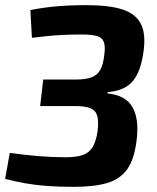

<svg xmlns="http://www.w3.org/2000/svg" viewBox="-26 -718 611 746"><path d="M311 -698Q397 -698 449 -681.5Q501 -665 521.5 -625Q542 -585 531 -513Q521 -441 490.5 -403.5Q460 -366 393 -360L391 -355Q464 -348 490 -299.5Q516 -251 504 -167Q495 -98 468 -60Q441 -22 390.5 -7Q340 8 260 8Q202 8 156 4.5Q110 1 71 -6Q32 -13 -6 -23L12 -124Q68 -116 122.5 -111.5Q177 -107 229 -107Q270 -107 295 -115.5Q320 -124 333.5 -146Q347 -168 353 -207Q358 -248 351.5 -269Q345 -290 324 -298Q303 -306 264 -306H130L142 -409H269Q307 -409 329.5 -417.5Q352 -426 363.5 -446.5Q375 -467 379 -503Q384 -537 377.5 -554.5Q371 -572 350.5 -578Q330 -584 293 -584Q255 -584 222 -582.5Q189 -581 159.5 -578Q130 -575 98 -571L92 -679Q143 -689 195 -693.5Q247 -698 311 -698Z"/></svg>

Font: Exo 2
Style: Bold Italic
Weight: 700
Italic angle: -8°
Designer: Natanael Gama
Foundry: Natanael Gama
Version: Version 2.010